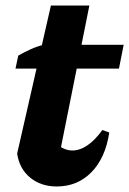

<svg xmlns="http://www.w3.org/2000/svg" viewBox="-20 -661 467 694"><path d="M185 13Q128 13 89 -19Q50 -51 42 -106L164 -641H303L188 -67L186 -139Q214 -117 241 -117Q269 -117 296.5 -136Q324 -155 350 -191L375 -182Q361 -90 310.5 -38.5Q260 13 185 13ZM36 -413 46 -460Q69 -473 91 -483Q113 -493 137 -499H427L410 -413Z"/></svg>

Font: Piazzolla Thin Black
Style: Italic
Weight: 900
Italic angle: -11.3°
Version: Version 2.005